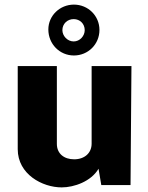

<svg xmlns="http://www.w3.org/2000/svg" viewBox="-20 -804 642 834"><path d="M412 -674C412 -735 363 -784 301 -784C240 -784 190 -736 190 -676C190 -613 239 -563 301 -563C363 -563 412 -612 412 -674ZM348 -673C348 -648 327 -624 300 -624C273 -624 251 -648 251 -673C251 -701 273 -721 300 -721C327 -721 348 -701 348 -673ZM248 10C302 10 376 -16 408 -71L420 0H547L551 -517H378V-180C378 -139 347 -112 302 -112C259 -112 227 -136 227 -179V-517H57V-156C57 -47 164 10 248 10Z"/></svg>

Font: United Sans ExtraBold
Style: Regular
Weight: 800
Designer: Pablo Impallari, Rodrigo Fuenzalida (Modified by Dan O. Williams)
Version: Version 1.000;PS 001.000;hotconv 1.0.88;makeotf.lib2.5.64775